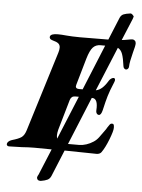

<svg xmlns="http://www.w3.org/2000/svg" viewBox="-123 -858 808 1093"><g transform="rotate(5 281.5 -312.0)"><path d="M622 -641Q622 -628 611 -589Q596 -531 596 -509Q596 -500 591 -494.5Q586 -489 580 -489Q575 -489 570 -493.5Q565 -498 564 -506Q558 -552 549.5 -575.5Q541 -599 523 -608L419 -356Q439 -360 455.5 -375Q472 -390 488 -417Q493 -425 500.5 -430Q508 -435 515 -435Q518 -435 520.5 -432Q523 -429 523 -424Q523 -420 520 -412Q497 -357 489 -329Q481 -303 468 -246Q461 -218 449 -218Q441 -218 436 -225Q431 -232 432 -242Q437 -311 402 -311H400L288 -38H352Q371 -38 392.5 -45Q414 -52 432 -64Q448 -74 461 -91Q474 -108 497 -141Q501 -149 511 -163Q516 -171 519.5 -173Q523 -175 529 -175Q535 -175 537.5 -170Q540 -165 540 -152Q540 -134 521 -85Q502 -36 482 -8Q473 4 454 4L272 1L210 152Q203 168 189.5 174.5Q176 181 152 185H148Q131 185 129 168Q129 167 130.5 162Q132 157 136 151L198 1Q162 0 100 0Q66 0 27 3Q-27 5 -45 5Q-52 5 -55.5 1.5Q-59 -2 -59 -7Q-59 -14 -52 -21Q-45 -28 -33 -32Q6 -43 22 -54.5Q38 -66 47 -95L188 -551Q193 -566 193 -580Q193 -595 183 -603.5Q173 -612 149 -618Q138 -621 134 -627Q130 -633 132 -639Q137 -655 176 -655Q197 -655 227 -652Q240 -651 259 -650Q278 -649 302 -649L465 -650L518 -779Q525 -795 539 -800.5Q553 -806 577 -809H579Q584 -809 589.5 -803.5Q595 -798 597 -795Q598 -794 595.5 -787Q593 -780 593 -779L541 -654Q560 -656 577.5 -659.5Q595 -663 602 -663Q610 -663 616 -657Q622 -651 622 -641ZM304 -369Q304 -355 324 -355H344L450 -614H423Q397 -614 380.5 -596.5Q364 -579 350 -532L306 -379Q304 -371 304 -369ZM326 -311H305Q283 -311 276 -288L226 -115Q221 -95 221 -82Q221 -72 224 -63Z"/></g></svg>

Font: EB Garamond ExtraBold
Style: Italic
Weight: 800
Italic angle: -17.2°
Designer: Georg Duffner and Octavio Pardo
Foundry: Georg Duffner
Version: Version 1.000